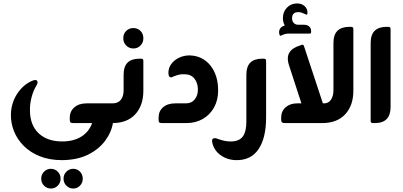

<svg xmlns="http://www.w3.org/2000/svg" viewBox="-20 -711 2330 1109"><path d="M480 -114H653V-7L633 -4Q624 53 587 102.5Q550 152 488 182.5Q426 213 339 214Q266 214 210 191.5Q154 169 116.5 131Q79 93 60.5 46Q42 -1 43 -51Q45 -119 81 -172Q117 -225 168 -245Q173 -247 176.5 -248Q180 -249 183 -249Q197 -249 197 -234Q197 -228 191 -218Q172 -187 162 -148Q152 -109 153 -71Q154 13 204 59.5Q254 106 339 106Q404 106 449 78.5Q494 51 512 0H405Q392 0 387.5 -3.5Q383 -7 383 -20V-31Q383 -68 409.5 -91Q436 -114 480 -114ZM274 264Q297 264 313.5 280.5Q330 297 330 321Q330 345 313.5 361.5Q297 378 274 378Q251 378 234.5 361.5Q218 345 218 321Q218 297 234.5 280.5Q251 264 274 264ZM403 264Q426 264 442 280.5Q458 297 458 321Q458 345 442 361.5Q426 378 403 378Q380 378 363.5 361.5Q347 345 347 321Q347 297 363.5 280.5Q380 264 403 264Z M750 -549Q775 -549 791.5 -532.5Q808 -516 808 -490Q808 -465 791.5 -448Q775 -431 750 -431Q726 -431 709 -448Q692 -465 692 -490Q692 -516 709 -532.5Q726 -549 750 -549ZM628 0H596V-114H630Q662 -114 678 -134.5Q694 -155 694 -189V-278Q694 -327 717 -349.5Q740 -372 785 -372H795Q808 -372 808 -360V-187Q808 -102 761.5 -51Q715 0 628 0Z M1056 0H918Q905 0 900.5 -3.5Q896 -7 896 -20V-31Q896 -69 922 -91.5Q948 -114 993 -114H1055Q1086 -114 1104.5 -136.5Q1123 -159 1123 -193Q1123 -232 1103 -257Q1083 -282 1047 -282Q1028 -283 1015.5 -280Q1003 -277 987 -271Q980 -269 976.5 -266.5Q973 -264 968 -264Q958 -265 955 -274.5Q952 -284 953 -297Q956 -334 988 -361Q1005 -375 1027.5 -383Q1050 -391 1075 -391Q1150 -389 1195 -333Q1240 -277 1240 -188Q1240 -133 1216.5 -90.5Q1193 -48 1151.5 -24Q1110 0 1056 0Z M1319 106Q1364 104 1383.5 76Q1403 48 1403 -9V-278Q1403 -327 1426 -349.5Q1449 -372 1494 -372H1504Q1517 -372 1517 -360V-32Q1517 86 1473 151Q1429 216 1342 214Q1286 212 1246 179Q1211 149 1205 105Q1204 97 1208 92Q1212 87 1220 87Q1225 87 1229 88Q1233 89 1237 91Q1260 99 1279 103Q1298 107 1319 106Z M1768 -517H1648Q1631 -517 1621.5 -513Q1612 -509 1607 -507Q1601 -504 1600 -504Q1598 -504 1595 -509Q1594 -512 1593 -516Q1592 -520 1592 -525Q1593 -555 1625 -564Q1619 -574 1616.5 -585Q1614 -596 1614 -606Q1614 -642 1636.5 -666Q1659 -690 1693 -691Q1721 -692 1738.5 -676.5Q1756 -661 1756 -638Q1756 -626 1751 -626Q1751 -626 1739 -631Q1729 -636 1721 -638.5Q1713 -641 1703 -641Q1667 -641 1667 -605Q1667 -588 1677 -578Q1687 -568 1703 -568H1735Q1755 -568 1766 -558Q1777 -548 1777 -531V-525Q1777 -517 1768 -517ZM1998 -556H2008Q2021 -556 2021 -543V-187Q2021 -102 1974 -51Q1927 0 1840 0H1627Q1614 0 1609 -4Q1604 -8 1604 -21V-31Q1604 -69 1630 -91.5Q1656 -114 1696 -114H1721L1650 -332Q1634 -380 1652 -408Q1670 -436 1715 -449L1723 -452Q1733 -455 1736 -444L1845 -114H1852Q1878 -114 1892 -135.5Q1906 -157 1906 -189V-462Q1906 -511 1929.5 -533.5Q1953 -556 1998 -556Z M2145 0H2134Q2121 0 2121 -12V-462Q2121 -511 2144.5 -533.5Q2168 -556 2213 -556H2223Q2236 -556 2236 -543V-93Q2236 0 2145 0Z"/></svg>

Font: Zain ExtraBold
Style: Regular
Weight: 800
Designer: Zain,Boutros
Foundry: Mobile Telecommunications Company (Zain), 2024
Version: Version 1.50; ttfautohint (v1.8.4)